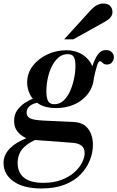

<svg xmlns="http://www.w3.org/2000/svg" viewBox="-77 -747 666 1089"><path d="M158 322Q57 322 0 282Q-57 242 -57 176Q-57 139 -32 107Q-7 75 44 49.5Q95 24 173 5L204 16Q132 38 92.5 62.5Q53 87 38 115Q23 143 23 176Q23 232 59.5 261Q96 290 169 290Q228 290 272 273Q316 256 345 230Q374 204 388.5 175Q403 146 403 122Q403 93 385 79Q367 65 335 63L108 46Q89 45 64.5 33Q40 21 21.5 -2Q3 -25 3 -61Q3 -97 20.5 -121.5Q38 -146 62.5 -162.5Q87 -179 110 -187Q133 -195 144 -197L142 -166Q74 -154 74 -107Q74 -87 92.5 -76.5Q111 -66 171 -63L340 -55Q395 -53 422.5 -17Q450 19 450 75Q450 119 432.5 162.5Q415 206 380 242.5Q345 279 289.5 300.5Q234 322 158 322ZM241 -134Q183 -134 146.5 -155.5Q110 -177 93.5 -210.5Q77 -244 77 -278Q77 -332 109 -373.5Q141 -415 192 -438.5Q243 -462 299 -462Q344 -462 379 -444Q414 -426 435 -394Q456 -362 456 -321Q456 -264 426.5 -221.5Q397 -179 348.5 -156.5Q300 -134 241 -134ZM231 -156Q262 -156 284.5 -177.5Q307 -199 321.5 -232.5Q336 -266 343.5 -303.5Q351 -341 351 -375Q351 -407 342 -423.5Q333 -440 307 -440Q277 -440 254.5 -420.5Q232 -401 216.5 -369.5Q201 -338 193.5 -301Q186 -264 186 -229Q186 -193 195.5 -174.5Q205 -156 231 -156ZM451 -285 442 -372H447Q462 -417 479.5 -440Q497 -463 524 -463Q545 -463 557 -451Q569 -439 569 -422Q569 -409 559.5 -395Q550 -381 529 -381Q517 -381 510.5 -386Q504 -391 499.5 -395.5Q495 -400 490 -400Q481 -400 472.5 -372.5Q464 -345 451 -285ZM287 -524 430 -681Q456 -710 474 -718.5Q492 -727 508 -727Q536 -727 548.5 -712.5Q561 -698 561 -679Q561 -663 550.5 -649.5Q540 -636 515 -622L339 -524Z"/></svg>

Font: Libre Bodoni Medium
Style: Italic
Weight: 500
Italic angle: -13°
Designer: Pablo Impallari, Rodrigo Fuenzalida
Foundry: Impallari Type
Version: Version 2.005;gftools[0.9.23]